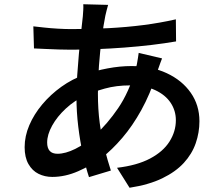

<svg xmlns="http://www.w3.org/2000/svg" viewBox="-20 -824 1040 904"><path d="M489 -801Q485 -788 482 -775Q479 -762 476 -750Q467 -705 459 -644Q451 -583 446 -515.5Q441 -448 441 -384Q441 -309 449.5 -245Q458 -181 472 -125.5Q486 -70 502 -21L399 10Q384 -35 370.5 -96.5Q357 -158 348.5 -227.5Q340 -297 340 -367Q340 -417 343.5 -469Q347 -521 351.5 -571Q356 -621 361 -666Q366 -711 370 -747Q371 -761 372 -776.5Q373 -792 372 -804ZM316 -687Q409 -687 493 -691.5Q577 -696 655 -706Q733 -716 808 -733L809 -629Q757 -620 694.5 -612.5Q632 -605 565 -600Q498 -595 433.5 -592.5Q369 -590 313 -590Q288 -590 256.5 -591Q225 -592 194 -593.5Q163 -595 140 -596L137 -700Q155 -698 186.5 -694.5Q218 -691 253 -689Q288 -687 316 -687ZM743 -549Q740 -541 734.5 -526.5Q729 -512 724 -497Q719 -482 716 -472Q687 -381 645.5 -306Q604 -231 555.5 -174.5Q507 -118 459 -81Q410 -45 348.5 -18Q287 9 226 9Q191 9 161.5 -5.5Q132 -20 114 -51.5Q96 -83 96 -131Q96 -183 118 -234.5Q140 -286 179 -332.5Q218 -379 269 -415.5Q320 -452 379 -473Q428 -491 486.5 -502Q545 -513 599 -513Q693 -513 765 -479.5Q837 -446 878 -387.5Q919 -329 919 -253Q919 -200 901.5 -149.5Q884 -99 845.5 -57Q807 -15 744 15.5Q681 46 590 60L531 -34Q625 -45 686.5 -77.5Q748 -110 778 -157.5Q808 -205 808 -258Q808 -303 783.5 -340Q759 -377 711 -399.5Q663 -422 593 -422Q527 -422 473.5 -407Q420 -392 383 -375Q331 -351 290 -313Q249 -275 225.5 -232.5Q202 -190 202 -153Q202 -127 214 -113.5Q226 -100 251 -100Q288 -100 334.5 -123Q381 -146 428 -188Q486 -241 536.5 -315Q587 -389 619 -498Q622 -508 624.5 -522Q627 -536 629.5 -551Q632 -566 633 -575Z"/></svg>

Font: Noto Sans TC SemiBold
Style: Regular
Weight: 600
Designer: Ryoko NISHIZUKA  (kana, bopomofo & ideographs); Paul D. Hunt (Latin, Greek & Cyrillic); Sandoll Communications , Soo-you
Foundry: Adobe
Version: Version 2.004-H2;hotconv 1.0.118;makeotfexe 2.5.65603